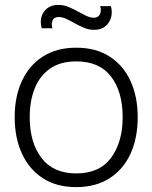

<svg xmlns="http://www.w3.org/2000/svg" viewBox="-20 -750 623 785"><path d="M364 -628Q344 -628 324.5 -636Q305 -644 286.8 -654.2Q268.5 -664.5 251.8 -672.5Q235 -680.5 220 -680.5Q200 -680.5 194.5 -665.2Q189 -650 194.5 -634.5H150.5Q140 -674.5 159.8 -702.2Q179.5 -730 219 -730Q239.5 -730 259 -722Q278.5 -714 297 -703.8Q315.5 -693.5 332.2 -685.5Q349 -677.5 363.5 -677.5Q382 -677.5 388.8 -692Q395.5 -706.5 389.5 -725H433.5Q443.5 -686 424 -657Q404.5 -628 364 -628ZM291.5 15Q211 15 155 -21.5Q99 -58 69.5 -122.5Q40 -187 40 -271Q40 -355.5 70 -419.8Q100 -484 156.2 -519.5Q212.5 -555 291.5 -555Q372 -555 428.2 -518.8Q484.5 -482.5 513.8 -418.5Q543 -354.5 543 -271Q543 -185.5 513.5 -121.2Q484 -57 427.5 -21Q371 15 291.5 15ZM291.5 -41Q387 -41 434.2 -105Q481.5 -169 481.5 -271Q481.5 -375 434 -437Q386.5 -499 291.5 -499Q227 -499 185 -469.8Q143 -440.5 122.2 -389.2Q101.5 -338 101.5 -271Q101.5 -167 149.8 -104Q198 -41 291.5 -41Z"/></svg>

Font: Manrope ExtraLight Light
Style: Regular
Weight: 300
Version: Version 4.504